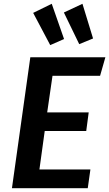

<svg xmlns="http://www.w3.org/2000/svg" viewBox="-20 -993 576 1013"><path d="M508 -593H257L229 -400H448L435 -302H216L188 -99H457L443 0H43L140 -691H536ZM318 -787 245 -755 155 -925 253 -973ZM471 -790 398 -760 317 -927 415 -973Z"/></svg>

Font: FiraGO Medium
Style: Italic
Weight: 500
Italic angle: -8°
Designer: bBox Type GmbH
Foundry: bBox Type GmbH
Version: Version 1.001